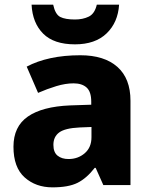

<svg xmlns="http://www.w3.org/2000/svg" viewBox="-20 -797 650 827"><path d="M326 -559Q429 -559 485.5 -509Q542 -459 542 -363V0H425L392 -74H388Q353 -29 314 -9.5Q275 10 206 10Q134 10 86 -33Q38 -76 38 -165Q38 -252 100 -295Q162 -338 282 -343L373 -346V-359Q373 -402 353 -420Q333 -438 297 -438Q262 -438 222.5 -426Q183 -414 144 -397L95 -510Q140 -534 198 -546.5Q256 -559 326 -559ZM323 -248Q260 -245 235 -226.5Q210 -208 210 -173Q210 -141 228 -126.5Q246 -112 275 -112Q316 -112 345 -137Q374 -162 374 -206V-250ZM493 -777Q488 -700 439 -653Q390 -606 303 -606Q212 -606 166 -652Q120 -698 116 -777H209Q218 -735 239.5 -724Q261 -713 303 -713Q337 -713 362.5 -725.5Q388 -738 397 -777Z"/></svg>

Font: Noto Sans Lao Looped ExtraBold
Style: Regular
Weight: 800
Designer: Mark Frömberg, Ben Mitchell
Foundry: The Fontpad Ltd
Version: Version 1.002; ttfautohint (v1.8.4.7-5d5b)